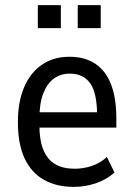

<svg xmlns="http://www.w3.org/2000/svg" viewBox="-20 -722 523 751"><path d="M269 9Q201 9 152 -18.5Q103 -46 76.5 -102Q50 -158 50 -245Q50 -323 74 -380Q98 -437 143.5 -468.5Q189 -500 252 -500Q312 -500 353 -472.5Q394 -445 414.5 -391.5Q435 -338 435 -260V-223H118V-283H374L360 -266Q360 -358 333 -396Q306 -434 253 -434Q217 -434 190.5 -414.5Q164 -395 149 -356Q134 -317 134 -255V-234Q134 -173 150 -135Q166 -97 196.5 -79.5Q227 -62 272 -62Q305 -62 338 -72.5Q371 -83 398 -108L428 -47Q394 -18 353 -4.5Q312 9 269 9ZM284 -612V-702H374V-612ZM128 -612V-702H218V-612Z"/></svg>

Font: Nunito Sans 10pt Condensed Medium
Style: Regular
Weight: 500
Width: 3
Designer: Vernon Adams
Foundry: Vernon Adams
Version: Version 3.101;gftools[0.9.27]